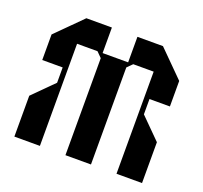

<svg xmlns="http://www.w3.org/2000/svg" viewBox="-108 -724 895 848"><g transform="rotate(20 340.0 -300.0)"><path d="M544 -360H640V-480L520 -600H400V-480H280V-600H160L40 -480V-360H136V-288L40 -192V0H160V-360V-480H256L280 -456V0H400V-456L424 -480H520V0H640V-192L544 -288Z"/></g></svg>

Font: KUBO
Style: Regular
Weight: 400
Version: Version 001.000